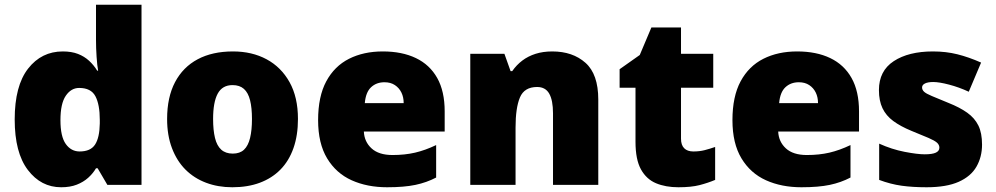

<svg xmlns="http://www.w3.org/2000/svg" viewBox="-20 -780 4203 810"><path d="M238 10Q153 10 97.5 -63Q42 -136 42 -276Q42 -418 98.5 -490.5Q155 -563 245 -563Q282 -563 309 -552.5Q336 -542 356 -523.5Q376 -505 390 -482H394Q390 -503 387.5 -540Q385 -577 385 -612V-760H577V0H433L392 -70H385Q372 -48 352 -30Q332 -12 304 -1Q276 10 238 10ZM316 -141Q362 -141 381 -170Q400 -199 401 -259V-274Q401 -339 382.5 -374Q364 -409 314 -409Q280 -409 257.5 -376Q235 -343 235 -273Q235 -204 257.5 -172.5Q280 -141 316 -141Z M1237 -278Q1237 -209 1218 -155Q1199 -101 1163 -64.5Q1127 -28 1076 -9Q1025 10 960 10Q900 10 849.5 -9Q799 -28 762.5 -64.5Q726 -101 705.5 -155Q685 -209 685 -278Q685 -370 718.5 -433.5Q752 -497 814 -530Q876 -563 963 -563Q1043 -563 1104.5 -530Q1166 -497 1201.5 -433.5Q1237 -370 1237 -278ZM879 -278Q879 -231 887 -198Q895 -165 913.5 -148.5Q932 -132 962 -132Q992 -132 1009.5 -148.5Q1027 -165 1035 -198Q1043 -231 1043 -278Q1043 -325 1035 -357Q1027 -389 1009 -405Q991 -421 961 -421Q918 -421 898.5 -385Q879 -349 879 -278Z M1595 -563Q1676 -563 1734.5 -535Q1793 -507 1824.5 -451Q1856 -395 1856 -310V-225H1515Q1517 -182 1547.5 -154Q1578 -126 1636 -126Q1688 -126 1731 -136Q1774 -146 1820 -168V-31Q1780 -10 1732.5 0Q1685 10 1613 10Q1529 10 1463.5 -19.5Q1398 -49 1360 -112Q1322 -175 1322 -273Q1322 -373 1356.5 -437Q1391 -501 1452.5 -532Q1514 -563 1595 -563ZM1602 -433Q1568 -433 1545.5 -412Q1523 -391 1519 -345H1683Q1683 -370 1673.5 -389.5Q1664 -409 1646 -421Q1628 -433 1602 -433Z M2310 -563Q2396 -563 2450 -515Q2504 -467 2504 -360V0H2313V-302Q2313 -357 2297 -385Q2281 -413 2246 -413Q2192 -413 2173.5 -369Q2155 -325 2155 -242V0H1964V-553H2108L2134 -480H2141Q2159 -506 2183.5 -524.5Q2208 -543 2239.5 -553Q2271 -563 2310 -563Z M2905 -141Q2931 -141 2952.5 -146.5Q2974 -152 2997 -160V-21Q2966 -8 2931 1Q2896 10 2842 10Q2788 10 2747.5 -7Q2707 -24 2684 -65.5Q2661 -107 2661 -182V-410H2594V-488L2679 -548L2728 -664H2853V-553H2989V-410H2853V-195Q2853 -168 2866.5 -154.5Q2880 -141 2905 -141Z M3343 -563Q3424 -563 3482.5 -535Q3541 -507 3572.5 -451Q3604 -395 3604 -310V-225H3263Q3265 -182 3295.5 -154Q3326 -126 3384 -126Q3436 -126 3479 -136Q3522 -146 3568 -168V-31Q3528 -10 3480.5 0Q3433 10 3361 10Q3277 10 3211.5 -19.5Q3146 -49 3108 -112Q3070 -175 3070 -273Q3070 -373 3104.5 -437Q3139 -501 3200.5 -532Q3262 -563 3343 -563ZM3350 -433Q3316 -433 3293.5 -412Q3271 -391 3267 -345H3431Q3431 -370 3421.5 -389.5Q3412 -409 3394 -421Q3376 -433 3350 -433Z M4123 -170Q4123 -118 4099.5 -77Q4076 -36 4024.5 -13Q3973 10 3889 10Q3830 10 3783.5 3.5Q3737 -3 3689 -21V-174Q3742 -150 3796 -139.5Q3850 -129 3881 -129Q3913 -129 3928 -136Q3943 -143 3943 -157Q3943 -169 3933 -178Q3923 -187 3897.5 -198Q3872 -209 3825 -228Q3779 -247 3748.5 -269.5Q3718 -292 3703 -323.5Q3688 -355 3688 -400Q3688 -481 3750.5 -522Q3813 -563 3916 -563Q3971 -563 4019 -551Q4067 -539 4119 -516L4067 -393Q4026 -412 3984 -423Q3942 -434 3917 -434Q3895 -434 3882.5 -428Q3870 -422 3870 -411Q3870 -401 3878.5 -393Q3887 -385 3911 -375Q3935 -365 3981 -346Q4029 -327 4060.5 -304.5Q4092 -282 4107.5 -250.5Q4123 -219 4123 -170Z"/></svg>

Font: Noto Sans Devanagari Black
Style: Regular
Weight: 900
Version: Version 2.003